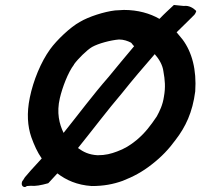

<svg xmlns="http://www.w3.org/2000/svg" viewBox="-20 -768 810 773"><path d="M769 -720 770 -723 769 -725C759 -735 741 -747 720 -744L680 -748L678 -746C660 -729 643 -714 622 -692C584 -714 535 -728 479 -728C468 -727 456 -727 443 -726C400 -721 337 -701 302 -680C263 -659 208 -606 182 -570C145 -519 114 -444 100 -375C87 -312 91 -260 106 -216C118 -183 130 -156 148 -130L137 -118C112 -91 93 -70 80 -54L72 -41H71C65 -30 67 -19 75 -16C79 -14 84 -15 88 -19L104 -20C122 -18 145 -22 173 -30L175 -31L211 -70C246 -43 290 -23 349 -19C397 -19 435 -26 474 -40C517 -57 553 -76 591 -106C631 -137 660 -168 687 -205C727 -257 755 -315 766 -400C772 -487 753 -558 715 -609C706 -620 699 -628 691 -638C707 -654 725 -671 741 -687L758 -704C763 -708 767 -714 769 -720ZM506 -597C510 -596 512 -589 520 -582C485 -541 451 -499 417 -458C354 -386 297 -309 236 -233C219 -268 207 -314 221 -373C231 -416 254 -477 278 -508V-509C293 -530 330 -567 351 -579C376 -593 424 -606 459 -609C478 -609 494 -603 506 -597ZM531 -205C503 -182 481 -169 451 -158C427 -149 405 -143 373 -143C338 -145 316 -156 294 -172C353 -245 413 -325 472 -394C515 -448 557 -497 603 -550C620 -531 635 -506 638 -480C644 -447 647 -417 640 -379C635 -345 623 -321 611 -299C586 -262 565 -234 531 -205Z"/></svg>

Font: Hussar Pisanka
Style: SbdKur
Weight: 600
Designer: Robert Jablonski
Foundry: Cannot Into Space Fonts
Version: Version 1.070